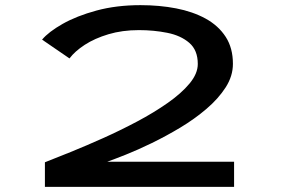

<svg xmlns="http://www.w3.org/2000/svg" viewBox="-20 -726 1140 746"><path d="M154.5 0V-95.5Q195.5 -111.5 254.8 -135.5Q314 -159.5 381 -189.5Q448 -219.5 513 -254Q578 -288.5 631.2 -325.8Q684.5 -363 716.5 -401.5Q748.5 -440 748.5 -477.5Q748.5 -531 715.5 -559.5Q682.5 -588 630 -598.5Q577.5 -609 520 -609Q455 -609 401.5 -593Q348 -577 309.2 -551.8Q270.5 -526.5 250 -499L143.5 -572Q168.5 -602 223 -633Q277.5 -664 354.8 -685Q432 -706 526 -706Q599.5 -706 664.2 -693.5Q729 -681 778.8 -653.8Q828.5 -626.5 856.8 -583Q885 -539.5 885 -478Q885 -430.5 856.8 -386.5Q828.5 -342.5 782.2 -303Q736 -263.5 680.5 -230.2Q625 -197 570 -170.2Q515 -143.5 469 -125.2Q423 -107 396.5 -97.5H889.5V0Z"/></svg>

Font: Trispace Expanded Medium
Style: Regular
Weight: 500
Width: 7
Designer: Tyler Finck
Foundry: Etcetera Type Company
Version: Version 1.210; ttfautohint (v1.8.3)